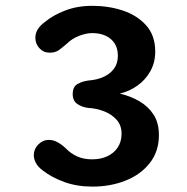

<svg xmlns="http://www.w3.org/2000/svg" viewBox="-20 -646 659 676"><path d="M99 -99.5Q99 -121.5 115 -137.5Q131 -153.5 152 -153.5Q168.5 -153.5 184.5 -144.2Q200.5 -135 214 -121.5Q229.5 -105.5 252 -95.2Q274.5 -85 304.5 -85Q335 -85 358.2 -96Q381.5 -107 394.8 -127.2Q408 -147.5 408 -176Q408 -204.5 390.8 -224Q373.5 -243.5 346.8 -254Q320 -264.5 291 -266Q269 -268.5 252.5 -279.8Q236 -291 236 -314.5Q236 -340.5 252.5 -350Q269 -359.5 291 -362.5Q320 -364.5 343.5 -374.8Q367 -385 381 -403.8Q395 -422.5 395 -449.5Q395 -475.5 383.5 -493.2Q372 -511 351.8 -520.2Q331.5 -529.5 305 -529.5Q284 -529.5 259 -520Q234 -510.5 214.5 -491.5Q197.5 -476.5 185.5 -468.5Q173.5 -460.5 155 -460.5Q133.5 -460.5 119 -476Q104.5 -491.5 104.5 -513Q104.5 -544.5 138 -568.5Q166.5 -592.5 209.5 -609Q252.5 -625.5 305 -625.5Q362.5 -625.5 412.8 -608.8Q463 -592 494.8 -556.5Q526.5 -521 526.5 -464.5Q526.5 -425.5 509.2 -395Q492 -364.5 463.8 -344.5Q435.5 -324.5 402 -316.5Q440 -307.5 471.2 -289.2Q502.5 -271 521 -242Q539.5 -213 539.5 -170.5Q539.5 -112.5 507.2 -71.8Q475 -31 421.8 -10Q368.5 11 306 11Q251 11 206.8 -5Q162.5 -21 131 -45.5Q114 -58 106.5 -72Q99 -86 99 -99.5Z"/></svg>

Font: Sono Monospace SemiBold
Style: Regular
Weight: 600
Designer: Tyler Finck
Foundry: Tyler Finck
Version: Version 2.112